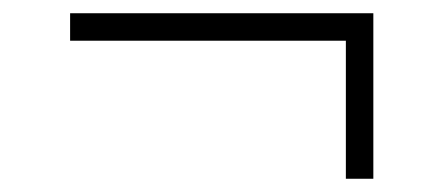

<svg xmlns="http://www.w3.org/2000/svg" viewBox="-20 -270 665 290"><path d="M502.4 -208.5H85.9V-250H543.9V0H502.4Z"/></svg>

Font: Resagnicto
Style: Italic
Weight: 500
Italic angle: -10°
Version: Version 0.999